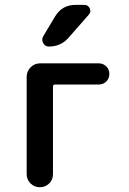

<svg xmlns="http://www.w3.org/2000/svg" viewBox="-20 -785 540 805"><path d="M296.9 -764.6H333Q349.6 -764.6 356.4 -750Q363.3 -735.4 351.6 -722.7L267.6 -627Q235.4 -589.8 184.6 -589.8Q168.9 -589.8 161.1 -604.5Q153.3 -619.1 161.1 -632.8L210.9 -715.8Q240.2 -764.6 296.9 -764.6ZM91.8 -54.7V-462.9Q91.8 -486.3 108.4 -502.9Q125 -519.5 148.4 -519.5H393.6Q412.1 -519.5 425.3 -506.8Q438.5 -494.1 438.5 -475.1Q438.5 -456.1 425.8 -443.4Q413.1 -430.7 393.6 -430.7H210.9Q202.1 -430.7 202.1 -421.9V-54.7Q202.1 -31.2 186 -15.6Q169.9 0 147 0Q124 0 107.9 -16.1Q91.8 -32.2 91.8 -54.7Z"/></svg>

Font: Rounded Mgen+ 2m medium
Style: Regular
Weight: 500
Designer: [Source Han Sans]
Ryoko NISHIZUKA  (kana & ideographs); Paul D. Hunt (Latin, Greek & Cyrillic); Wenlong ZHANG  (bopomofo
Version: Version 1.059.20150602